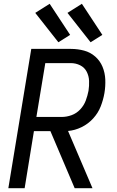

<svg xmlns="http://www.w3.org/2000/svg" viewBox="-20 -993 616 1013"><path d="M24 0H110L159 -301H246L374 0H468L339 -302Q375 -305 410 -322Q445 -339 471.5 -368Q498 -397 511.5 -432Q525 -467 531 -502Q537 -538 535.5 -573.5Q534 -609 521 -640.5Q508 -672 482.5 -694.5Q457 -717 423.5 -726Q390 -735 354 -735H145ZM306 -376H172L219 -660H354Q380 -660 403 -648.5Q426 -637 437.5 -614.5Q449 -592 450 -566Q451 -540 447 -514Q442 -488 432.5 -462.5Q423 -437 403.5 -416Q384 -395 358 -385.5Q332 -376 306 -376ZM458 -770 520 -809 412 -973 336 -925ZM288 -770 350 -809 242 -973 166 -925Z"/></svg>

Font: Iosevka Sparkle
Style: Italic
Weight: 400
Italic angle: -9°
Designer: Belleve Invis
Foundry: Belleve Invis
Version: Version 4.5.0; ttfautohint (v1.8.3)